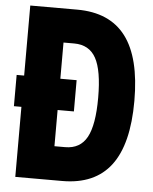

<svg xmlns="http://www.w3.org/2000/svg" viewBox="-55 -846 711 893"><g transform="rotate(5 300.0 -400.0)"><path d="M15 -327V-473H295V-327ZM50 0V-800H269Q421 -800 496 -701Q571 -602 571 -400Q571 -198 496 -99Q421 0 269 0ZM219 -158H269Q339 -158 370.5 -215.5Q402 -273 402 -400Q402 -528 370.5 -585Q339 -642 269 -642H219Z"/></g></svg>

Font: Martian Mono Condensed
Style: Bold
Weight: 700
Width: 3
Designer: Roman Shamin
Foundry: Evil Martians
Version: Version 1.000